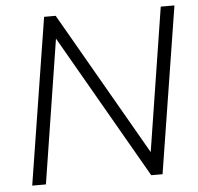

<svg xmlns="http://www.w3.org/2000/svg" viewBox="-51 -757 837 810"><g transform="rotate(-5 367.5 -352.5)"><path d="M53 0 165 -705H214L579 -70H559L659 -705H717L605 0H557L192 -635H211L111 0Z"/></g></svg>

Font: Nunito Sans 12pt ExtraLight 12pt Light
Style: Italic
Weight: 300
Italic angle: -9°
Version: Version 3.101;gftools[0.9.27]